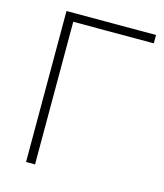

<svg xmlns="http://www.w3.org/2000/svg" viewBox="-107 -786 741 866"><g transform="rotate(15 263.5 -352.5)"><path d="M96 0V-705H514V-666H138V0Z"/></g></svg>

Font: Nunito Sans 12pt ExtraLight
Style: Regular
Weight: 200
Designer: Vernon Adams
Foundry: Vernon Adams
Version: Version 3.101;gftools[0.9.27]